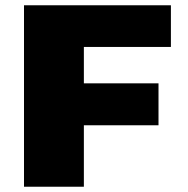

<svg xmlns="http://www.w3.org/2000/svg" viewBox="-20 -708 711 728"><path d="M71 0V-688H628V-530H298V-392H581V-233H298V0Z"/></svg>

Font: Saira Expanded ExtraBold
Style: Regular
Weight: 800
Width: 7
Designer: Hector Gatti with collaboration of the Omnibus-Type team
Foundry: Omnibus-Type
Version: Version 1.101